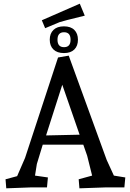

<svg xmlns="http://www.w3.org/2000/svg" viewBox="-20 -1017 704 1042"><path d="M660 -54 655 0H554L411 5L407 -44L480 -64L453 -172L432 -232H212L180 -127L170 -64L240 -54L235 0H149L14 5L10 -44L73 -61L116 -160L295 -705L353 -715L559 -149L598 -64ZM318 -557 230 -282 412 -286ZM270 -854.5Q290 -874 327 -874Q364 -874 383.5 -854.5Q403 -835 403 -801.5Q403 -768 383.5 -748.5Q364 -729 327 -729Q290 -729 270 -748.5Q250 -768 250 -801.5Q250 -835 270 -854.5ZM363 -801.5Q363 -842 327.5 -842Q292 -842 292 -801.5Q292 -761 327.5 -761Q363 -761 363 -801.5ZM413 -997 440 -932Q321 -903 304 -897L225 -864L207 -907Z"/></svg>

Font: Andada SC
Style: Regular
Weight: 400
Designer: Carolina Giovagnoli
Foundry: Carolina Giovagnoli
Version: Version 1.003